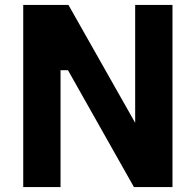

<svg xmlns="http://www.w3.org/2000/svg" viewBox="-20 -757 792 777"><path d="M74 0V-737H257L527 -260V-737H678V0H522L255 -473H225V0Z"/></svg>

Font: Tomorrow SemiBold
Style: Regular
Weight: 600
Designer: Tony de Marco, Monica Rizzolli
Foundry: Just in Type
Version: Version 2.002